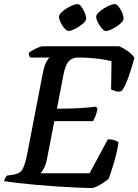

<svg xmlns="http://www.w3.org/2000/svg" viewBox="-32 -934 688 954"><path d="M425 0Q395 0 349.5 -2Q304 -4 251.5 -7.5Q199 -11 147.5 -15.5Q96 -20 54 -25Q12 -30 -12 -34Q-10 -43 -5 -51Q0 -59 4 -62L34 -66Q67 -71 79.5 -92Q92 -113 103 -168L180 -567Q188 -608 198.5 -626.5Q209 -645 214 -648H119Q116 -651 113.5 -657Q111 -663 111 -671Q118 -678 132 -685.5Q146 -693 159.5 -698.5Q173 -704 178 -704H560Q580 -696 602.5 -680Q625 -664 636 -647Q621 -590 603.5 -543Q586 -496 572 -482Q557 -476 542 -481Q527 -486 520 -490L522 -630Q501 -636 456 -642Q411 -648 357 -648Q330 -648 315.5 -635Q301 -622 294.5 -603.5Q288 -585 284 -567L251 -394Q301 -394 349.5 -396Q398 -398 445 -404L453 -393Q448 -371 441.5 -355Q435 -339 431 -332H238L201 -142Q196 -116 186.5 -98.5Q177 -81 170 -73H413L504 -242Q523 -242 539 -236.5Q555 -231 557 -226Q553 -197 544 -162Q535 -127 525 -95.5Q515 -64 508 -46Q499 -38 483 -27Q467 -16 450.5 -8Q434 0 425 0ZM494 -780Q485 -780 474 -793Q463 -806 454.5 -822.5Q446 -839 446 -851Q446 -860 457 -871Q468 -882 484 -892Q500 -902 515 -908Q530 -914 538 -914Q547 -914 557.5 -901Q568 -888 575 -871Q582 -854 582 -842Q582 -830 565 -815.5Q548 -801 527 -790.5Q506 -780 494 -780ZM309 -780Q300 -780 288.5 -793Q277 -806 269 -822.5Q261 -839 261 -851Q261 -860 272 -871Q283 -882 298.5 -892Q314 -902 329.5 -908Q345 -914 352 -914Q362 -914 372 -901Q382 -888 389 -871Q396 -854 396 -842Q396 -830 379 -815.5Q362 -801 341 -790.5Q320 -780 309 -780Z"/></svg>

Font: Texturina 72pt 72pt SemiBold
Style: Italic
Weight: 600
Italic angle: -11°
Designer: Guillermo Torres Carreño
Foundry: Omnibus-Type
Version: Version 1.002; ttfautohint (v1.8.3)